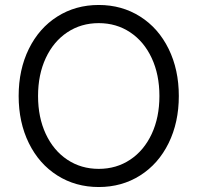

<svg xmlns="http://www.w3.org/2000/svg" viewBox="-20 -736 794 772"><path d="M55 -350Q55 -456 96 -539.5Q137 -623 210.5 -669.5Q284 -716 377 -716Q470 -716 543.5 -669.5Q617 -623 658 -539.5Q699 -456 699 -350Q699 -244 658 -160.5Q617 -77 543.5 -30.5Q470 16 377 16Q284 16 210.5 -30.5Q137 -77 96 -160.5Q55 -244 55 -350ZM621 -350Q621 -436 590 -502.5Q559 -569 503.5 -606Q448 -643 377 -643Q306 -643 250.5 -606Q195 -569 164 -502.5Q133 -436 133 -350Q133 -264 164 -197.5Q195 -131 250.5 -94Q306 -57 377 -57Q448 -57 503.5 -94Q559 -131 590 -197.5Q621 -264 621 -350Z"/></svg>

Font: Uncut Sans Variable
Style: Regular
Weight: 400
Designer: Kasper Nordkvist
Foundry: UNCUT.wtf
Version: Version 1.304;Glyphs 3.2 (3246)